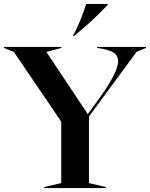

<svg xmlns="http://www.w3.org/2000/svg" viewBox="-42 -949 757 969"><path d="M181 -5 267 -25V-335L28 -687L-22 -707V-712H268V-707L192 -687L401 -373L447 -436Q554 -581 554 -640Q554 -668 532.5 -682.5Q511 -697 468 -704L448 -707V-712H695V-707L647 -687L407 -361V-25L493 -5V0H181ZM393 -929H502V-925Q430 -847 331 -767H326Q364 -838 393 -929Z"/></svg>

Font: Nyght Serif Medium
Style: Regular
Weight: 500
Designer: Maksym Kobuzan
Version: Version 0.410